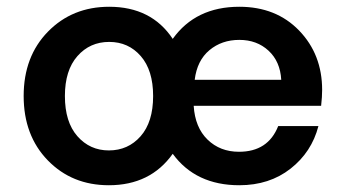

<svg xmlns="http://www.w3.org/2000/svg" viewBox="-20 -536 1017 568"><path d="M302 12Q193 12 121.5 -61.5Q50 -135 50 -252Q50 -369 122 -442.5Q194 -516 303 -516Q428 -516 491 -421Q559 -516 688 -516Q797 -516 865 -445.5Q933 -375 933 -270Q933 -250 930 -223H553Q557 -159 594 -123Q631 -87 687 -87Q773 -87 803 -163H922Q902 -86 839.5 -37Q777 12 688 12Q559 12 491 -81Q425 12 302 12ZM302 -91Q359 -91 396 -133Q433 -175 433 -252Q433 -328 396.5 -370Q360 -412 303 -412Q246 -412 209 -370Q172 -328 172 -252Q172 -175 209 -133Q246 -91 302 -91ZM812 -300Q809 -354 774.5 -386Q740 -418 688 -418Q636 -418 599.5 -387.5Q563 -357 556 -300Z"/></svg>

Font: AWOL-DM SemiBold
Style: Regular
Weight: 600
Designer: Colophon Foundry, Jonny Pinhorn, Mikhail Sharanda
Foundry: Colophon Foundry
Version: Version 1.000;Glyphs 3.2.3 (3260)